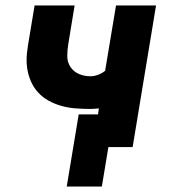

<svg xmlns="http://www.w3.org/2000/svg" viewBox="-20 -540 640 705"><path d="M225 145 269 -120H340L343 -142Q335 -141 327 -140.5Q319 -140 312 -140Q285 -140 258 -142Q231 -144 206 -151Q181 -158 159 -170Q137 -182 120 -200.5Q103 -219 93 -242.5Q83 -266 79.5 -292Q76 -318 79 -345Q82 -372 87 -399L107 -520H254L231 -380Q227 -357 227 -334.5Q227 -312 238.5 -294.5Q250 -277 269.5 -268.5Q289 -260 312 -260Q326 -260 340.5 -265.5Q355 -271 366 -280L406 -520H553L467 0H378L354 145Z"/></svg>

Font: Iosevka Heavy Extended
Style: Italic
Weight: 900
Width: 7
Italic angle: -9°
Monospace: yes
Designer: Belleve Invis
Foundry: Belleve Invis
Version: Version 32.5.0; ttfautohint (v1.8.4)